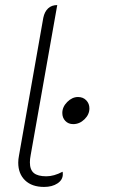

<svg xmlns="http://www.w3.org/2000/svg" viewBox="-20 -729 456 758"><path d="M52 -87Q52 -100 55 -115L151 -659Q156 -683 170 -696Q184 -709 206 -709L101 -116Q98 -101 98 -88Q98 -59 113.5 -46Q129 -33 163 -33Q193 -33 227 -51Q228 -49 228 -41Q228 -19 207 -5Q186 9 154 9Q106 9 79 -17Q52 -43 52 -87ZM226 -283Q226 -307 245.5 -326.5Q265 -346 288 -346Q308 -346 320.5 -333Q333 -320 333 -301Q333 -277 313.5 -258Q294 -239 269 -239Q250 -239 238 -251.5Q226 -264 226 -283Z"/></svg>

Font: K2D Thin
Style: Italic
Weight: 100
Italic angle: -10°
Designer: Katatrad Aksorn Co.,Ltd.
Foundry: Cadson Demak Co.,Ltd.
Version: Version 1.000; ttfautohint (v1.6)